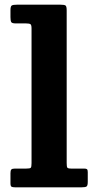

<svg xmlns="http://www.w3.org/2000/svg" viewBox="-20 -800 421 820"><path d="M90.7 -700Q105.2 -700 110 -696.7Q114.7 -693.5 114.7 -678.5V-103.5Q114.7 -87 111.4 -83.5Q108 -80 91.7 -80H42.8Q31.8 -80 28.2 -75.8Q24.7 -71.5 24.7 -60.5V-17.5Q24.7 -5.5 29 -2.7Q33.2 0 44.7 0H328.3Q344.5 0 349.6 -3.5Q354.8 -7 354.8 -23.5V-65Q354.8 -74.5 351.5 -77.3Q348.3 -80 339.8 -80H285.3Q269.8 -80 267.3 -84.4Q264.8 -88.8 264.8 -104V-755.5Q264.8 -773 259.8 -776.5Q254.8 -780 237.8 -780H52.8Q36.2 -780 30.5 -776.7Q24.7 -773.5 24.7 -756.5V-727Q24.7 -711.7 27.9 -705.9Q31 -700 47.3 -700Z"/></svg>

Font: Besley
Style: Regular
Weight: 400
Designer: Owen Earl
Foundry: indestructible type*
Version: Version 4.000